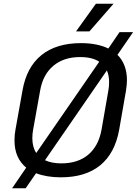

<svg xmlns="http://www.w3.org/2000/svg" viewBox="-20 -943 736 1033"><path d="M663 -512Q663 -489 658 -456L621 -244Q598 -118 519 -53.5Q440 11 307 11Q231 11 174 -11L118 70H45L121 -41Q58 -93 58 -187Q58 -219 63 -244L101 -456Q123 -582 203 -646.5Q283 -711 416 -711Q503 -711 563 -682L623 -770H696L612 -648Q663 -597 663 -512ZM154 -199Q154 -152 175 -120L514 -611Q476 -636 411 -636Q323 -636 267 -589Q211 -542 196 -456L158 -244Q154 -223 154 -199ZM567 -502Q567 -537 555 -564L222 -81Q258 -64 310 -64Q399 -64 454.5 -110.5Q510 -157 526 -244L563 -456Q567 -477 567 -502ZM496 -923H591L461 -774H389Z"/></svg>

Font: KoHo Medium
Style: Italic
Weight: 500
Italic angle: -10°
Designer: Cadson Demak & Katatrad Team
Foundry: Cadson Demak Co.,Ltd.
Version: Version 1.000